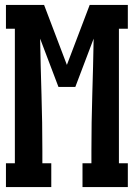

<svg xmlns="http://www.w3.org/2000/svg" viewBox="-20 -755 540 775"><path d="M4 0V-96H40V-639H4V-735H158L250 -493L342 -735H496V-639H460V-96H496V0H313V-96H349V-147Q349 -260 352.5 -373Q356 -486 358 -599L284 -404H216L142 -599Q144 -486 147.5 -373Q151 -260 151 -147V-96H187V0Z"/></svg>

Font: Iosevka Curly Slab
Style: Bold
Weight: 700
Monospace: yes
Designer: Belleve Invis
Foundry: Belleve Invis
Version: Version 22.1.2; ttfautohint (v1.8.4)